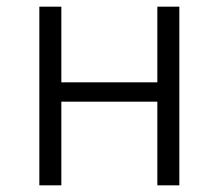

<svg xmlns="http://www.w3.org/2000/svg" viewBox="-20 -556 656 576"><path d="M164 -536V-309H452V-536H518V0H452V-251H164V0H98V-536Z"/></svg>

Font: 寒蝉端黑体 Light
Style: Regular
Weight: 300
Designer: ChillDuanSans {Warren2060}; 
Source Han Sans {Ryoko NISHIZUKA 西塚涼子 (kana, bopomofo & ideographs); Paul D. Hunt (Latin, G
Foundry: ChillType&Adobe
Version: Version 1.300;Glyphs 3.3 (3306)